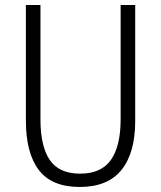

<svg xmlns="http://www.w3.org/2000/svg" viewBox="-20 -734 640 764"><path d="M83 -254V-714H141V-259Q141 -152 178 -97.5Q215 -43 299 -43Q383 -43 421.5 -98Q460 -153 460 -259V-714H518V-252Q518 -126 463.5 -58Q409 10 297 10Q186 10 134.5 -57.5Q83 -125 83 -254Z"/></svg>

Font: Noto Sans Mono UI Light
Style: Regular
Weight: 300
Monospace: yes
Designer: Monotype Design team
Foundry: Monotype Imaging Inc.
Version: Version 1.000